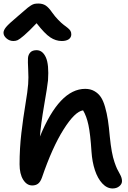

<svg xmlns="http://www.w3.org/2000/svg" viewBox="-56 -1044 729 1091"><path d="M20 -811Q-2 -811 -19 -825.7Q-36.1 -840.3 -36.1 -857.9Q-36.1 -872.1 -21.5 -890.1Q-6.8 -908.2 47.9 -954.1Q60.5 -964.8 78.1 -980Q95.7 -995.1 102.3 -1000.7Q108.9 -1006.3 119.9 -1013.2Q130.9 -1020 140.1 -1022Q149.4 -1023.9 162.1 -1023.9Q186.5 -1023.9 203.6 -1012.7Q220.7 -1001.5 240.2 -973.1Q256.8 -949.7 274.9 -931.2Q293 -912.6 305.4 -903.3Q317.9 -894 328.4 -885.7Q338.9 -877.4 344 -869.1Q349.1 -860.8 349.1 -849.1Q349.1 -831.1 334.7 -821Q320.3 -811 294.9 -811Q260.7 -811 229.5 -831.8Q198.2 -852.5 151.9 -912.1Q107.9 -865.7 81.5 -843.3Q55.2 -820.8 44.4 -815.9Q33.7 -811 20 -811ZM127 9.8Q96.2 9.8 75.7 -22.9Q55.2 -55.7 55.2 -110.8Q55.2 -200.2 65.4 -287.6Q75.7 -375 88.4 -450.7Q101.1 -526.4 104 -565.9Q106.9 -601.1 104.2 -648.9Q101.6 -696.8 103 -713.9Q104.5 -733.4 116.2 -746.1Q127.9 -758.8 151.9 -758.8Q186 -758.8 204.6 -718Q223.1 -677.2 216.8 -586.9Q213.4 -552.7 194.8 -445.8Q176.3 -338.9 170.9 -268.1Q281.7 -539.1 428.2 -539.1Q457.5 -539.1 479.7 -526.6Q502 -514.2 516.4 -493.2Q530.8 -472.2 541 -436.3Q551.3 -400.4 557.1 -362.1Q563 -323.7 567.9 -268.1Q572.8 -219.2 579.3 -183.3Q585.9 -147.5 594.5 -122.8Q603 -98.1 609.1 -85Q615.2 -71.8 626 -53.2Q637.2 -33.2 637.2 -15.1Q637.2 2 621.8 14.4Q606.4 26.9 584 26.9Q551.8 26.9 525.4 -1.5Q499 -29.8 483.4 -76.9Q467.8 -124 463.9 -182.1Q457.5 -282.7 446.5 -333.7Q435.5 -384.8 416 -417Q369.6 -410.6 305.2 -308.3Q240.7 -206.1 182.1 -34.2Q172.9 -9.3 159.7 0.2Q146.5 9.8 127 9.8Z"/></svg>

Font: Shantell Sans Irregular
Style: Regular
Weight: 500
Designer: Stephen Nixon, Anya Danilova, Shantell Martin
Foundry: Arrow Type
Version: Version 1.006;[9816181b4]